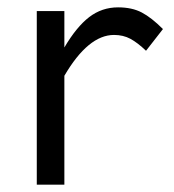

<svg xmlns="http://www.w3.org/2000/svg" viewBox="-20 -502 473 522"><path d="M80 0V-472H155V-373Q188 -429 222.5 -455.5Q257 -482 301 -482Q339 -482 365.5 -468Q392 -454 423 -423L377 -364Q354 -386 334.5 -396.5Q315 -407 290 -407Q220 -407 155 -296V0Z"/></svg>

Font: Madhuban Light
Style: Regular
Weight: 300
Designer: jaikishan Patel
Foundry: MagicType
Version: Version 1.000